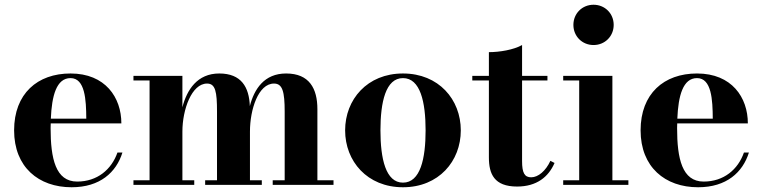

<svg xmlns="http://www.w3.org/2000/svg" viewBox="-20 -780 3216 810"><path d="M496.5 -136.5H475.5C450.5 -65 390.5 -14 305.5 -14C214.5 -14 193.5 -111 193.5 -240C193.5 -246.5 193.5 -253 194 -259.5H492C492 -368.5 424.5 -470 277.5 -470C138 -470 39.5 -385 39.5 -230C39.5 -75 143 10 282 10C402 10 470.5 -53 496.5 -136.5ZM277.5 -450.5C339 -450.5 343.5 -359 344 -279.5H194.5C198.5 -375.5 218 -450.5 277.5 -450.5Z M543 -19.5V0H799.5V-19.5H749.5V-225C749.5 -317.5 788.5 -427.5 853.5 -427.5C889 -427.5 895.5 -393 895.5 -309V-19.5H845.5V0H1084.5V-19.5H1034.5V-225C1034.5 -317.5 1069.5 -427.5 1136 -427.5C1172 -427.5 1181 -393 1181 -309V-19.5H1130.5V0H1387V-19.5H1319V-319.5C1319 -406.5 1285 -470 1187 -470C1095 -470 1052.5 -404.5 1034 -332.5C1031 -412.5 998 -470 905 -470C812.5 -470 768.5 -401.5 749.5 -327.5V-460H543V-440.5H611V-19.5Z M1436 -230C1436 -100 1529 10 1680 10C1831 10 1924 -100 1924 -230C1924 -360 1831 -470 1680 -470C1529 -470 1436 -360 1436 -230ZM1585 -230C1585 -349 1607 -450.5 1680 -450.5C1753.5 -450.5 1775.5 -349 1775.5 -230C1775.5 -111 1753.5 -9.5 1680 -9.5C1607 -9.5 1585 -111 1585 -230Z M2319.5 -92.5 2302 -101.5C2282.5 -59 2250.5 -32 2221 -32C2193 -32 2182.5 -50.5 2182.5 -100.5V-440.5H2289.5V-460H2182.5V-590C2147.5 -570 2087.5 -560 2042.5 -560V-460H1972.5V-440.5H2042.5V-116C2042.5 -46.5 2064.5 7 2161.5 7C2244 7 2294 -33.5 2319.5 -92.5Z M2399 -675C2399 -627 2436 -590 2484 -590C2532 -590 2569 -627 2569 -675C2569 -723 2532 -760 2484 -760C2436 -760 2399 -723 2399 -675ZM2356 -19.5V0H2631V-19.5H2563.5V-460H2356V-440.5H2423.5V-19.5Z M3139.5 -136.5H3118.5C3093.5 -65 3033.5 -14 2948.5 -14C2857.5 -14 2836.5 -111 2836.5 -240C2836.5 -246.5 2836.5 -253 2837 -259.5H3135C3135 -368.5 3067.5 -470 2920.5 -470C2781 -470 2682.5 -385 2682.5 -230C2682.5 -75 2786 10 2925 10C3045 10 3113.5 -53 3139.5 -136.5ZM2920.5 -450.5C2982 -450.5 2986.5 -359 2987 -279.5H2837.5C2841.5 -375.5 2861 -450.5 2920.5 -450.5Z"/></svg>

Font: Bodoni* 11pt
Style: Bold
Weight: 700
Version: Version 2.3